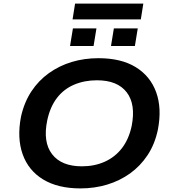

<svg xmlns="http://www.w3.org/2000/svg" viewBox="-20 -1039 963 1069"><path d="M428 10Q302 10 220 -40Q138 -90 106 -180.5Q74 -271 97 -390Q115 -470 155 -530.5Q195 -591 252.5 -632Q310 -673 379.5 -694Q449 -715 528 -715Q655 -715 736 -665Q817 -615 849.5 -525.5Q882 -436 859 -317Q842 -236 801.5 -175Q761 -114 703.5 -73Q646 -32 576 -11Q506 10 428 10ZM436 -113Q506 -113 563 -138.5Q620 -164 658.5 -213.5Q697 -263 713 -337Q737 -458 685.5 -525Q634 -592 520 -592Q450 -592 392.5 -567.5Q335 -543 297 -493.5Q259 -444 243 -369Q218 -248 270 -180.5Q322 -113 436 -113ZM384 -931 398 -1019H778L764 -931ZM370 -783 386 -881H517L501 -783ZM598 -783 614 -881H747L731 -783Z"/></svg>

Font: Nunito Sans 7pt SemiExpanded
Style: Bold Italic
Weight: 700
Width: 6
Italic angle: -9°
Designer: Vernon Adams
Foundry: Vernon Adams
Version: Version 3.101;gftools[0.9.27]